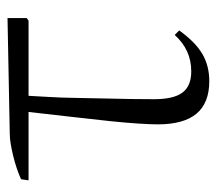

<svg xmlns="http://www.w3.org/2000/svg" viewBox="-53 -510 577 511"><g transform="rotate(-90 235.5 -254.5)"><path d="M275 14Q217 14 188.5 -20Q160 -54 160 -123Q160 -141 162 -173Q164 -205 168.5 -249Q173 -293 179.5 -348Q186 -403 193 -467H11L14 -487Q27 -493 43.5 -498.5Q60 -504 76.5 -508Q93 -512 108 -514.5Q123 -517 135 -517L443 -523V-472L436 -467H236Q235 -445 233 -413.5Q231 -382 230.5 -345Q230 -308 229 -269.5Q228 -231 227.5 -196Q227 -161 227 -133Q227 -81 244.5 -57.5Q262 -34 301 -34Q330 -34 354 -45Q378 -56 398 -78L410 -66Q379 -23 347.5 -4.5Q316 14 275 14Z"/></g></svg>

Font: Literata 60pt Light
Style: Regular
Weight: 300
Designer: Latin by Veronika Burian and Jose Scaglione. Greek by Irene Vlachou. Cyrillic by Vera Evstafieva.
Foundry: TypeTogether
Version: Version 3.103;gftools[0.9.29]